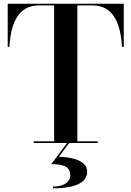

<svg xmlns="http://www.w3.org/2000/svg" viewBox="-20 -770 708 1034"><path d="M161.5 -9V0H341L256 114C313.5 114 358.5 123 358.5 174C358.5 209 324.5 235 265.5 235V244C401.5 244 449.5 205 449.5 155C449.5 99 381 77 297.5 74L352.5 0H506.5V-9H396.5V-741H478C590 -741 629.5 -644.5 637 -517.5H646.5V-750H21.5V-517.5H30.5C38 -644.5 77.5 -741 189.5 -741H271.5V-9Z"/></svg>

Font: Bodoni* 24pt Medium
Style: Regular
Weight: 500
Version: Version 2.3